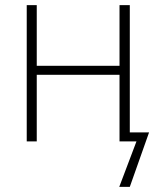

<svg xmlns="http://www.w3.org/2000/svg" viewBox="-20 -550 615 747"><path d="M84 0V-530H123V-294H445V-530H485V-35H560L485 177H444L511 0H445V-259H123V0Z"/></svg>

Font: Noto Sans Disp ExtLt
Style: Regular
Weight: 200
Designer: Monotype Design Team
Foundry: Monotype Imaging Inc.
Version: Version 2.000;GOOG;noto-source:20170915:90ef993387c0